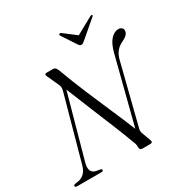

<svg xmlns="http://www.w3.org/2000/svg" viewBox="-207 -1026 1138 1183"><g transform="rotate(-30 362.5 -435.0)"><path d="M117.5 -96.5Q101.5 -32.5 152.5 -22.5L178 -18.5Q188.5 -16.5 188.5 -8.5Q188.5 0 176.5 0H4Q-11.5 0 -11.5 -9Q-11.5 -17 1.5 -19.5L24.5 -23Q48 -27 67 -45.2Q86 -63.5 95 -98L221 -553.5Q228.5 -580 216 -601.5L180 -680.5Q175 -687.5 177.5 -693.8Q180 -700 189.5 -700H234Q245 -700 251.2 -694Q257.5 -688 263.5 -674Q299.5 -576 340.5 -478.5Q381.5 -381 420.8 -291.5Q460 -202 490 -127.5L611 -600Q626.5 -658.5 652 -685.2Q677.5 -712 706 -712Q720.5 -712 729.2 -704Q738 -696 737.5 -683.5Q737.5 -655 691 -633Q663 -620.5 645.5 -599.5Q628 -578.5 619 -544.5L511.5 -118Q509 -109 509 -101.2Q509 -93.5 514 -80L535.5 -21Q544 0 522.5 0H466Q447.5 0 448 -22Q448 -33.5 446.2 -41.8Q444.5 -50 438.5 -63.5Q417 -123 384.2 -203.2Q351.5 -283.5 314.5 -372.8Q277.5 -462 243 -549ZM487.5 -755.5Q479.5 -749 473.8 -745.2Q468 -741.5 461.5 -741.5Q454.5 -741.5 450.5 -745.2Q446.5 -749 442 -755.5L376 -856Q371 -863.5 378 -868Q384 -872 391 -866L476.5 -800.5L595.5 -866Q606 -872 610 -868Q614.5 -863.5 605 -856Z"/></g></svg>

Font: Fraunces 72pt Light
Style: Italic
Weight: 300
Italic angle: -16°
Version: Version 1.000;[b76b70a41]